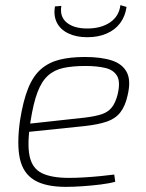

<svg xmlns="http://www.w3.org/2000/svg" viewBox="-20 -716 569 748"><path d="M311 -494Q374 -494 415.5 -480.5Q457 -467 474 -434.5Q491 -402 477 -344Q468 -303 449 -278.5Q430 -254 397 -242.5Q364 -231 311 -225L70 -200L75 -232L312 -258Q353 -263 377.5 -271.5Q402 -280 416 -298Q430 -316 438 -347Q450 -397 436 -420.5Q422 -444 389.5 -451.5Q357 -459 313 -459Q264 -459 228 -451.5Q192 -444 167 -421.5Q142 -399 126 -356.5Q110 -314 99 -244Q85 -155 95.5 -107Q106 -59 144 -41Q182 -23 248 -23Q277 -23 309.5 -25Q342 -27 372 -30Q402 -33 425 -36L429 -8Q409 -2 374 2.5Q339 7 302 9.5Q265 12 237 12Q157 12 113.5 -14.5Q70 -41 57.5 -97.5Q45 -154 58 -247Q70 -323 89.5 -371.5Q109 -420 139.5 -446.5Q170 -473 212 -483.5Q254 -494 311 -494ZM449 -696 473 -689Q468 -653 448.5 -626.5Q429 -600 396 -585.5Q363 -571 320 -571Q277 -571 246 -586Q215 -601 201.5 -628Q188 -655 194 -691L219 -693Q212 -651 240 -628Q268 -605 320 -605Q374 -605 409 -629Q444 -653 449 -696Z"/></svg>

Font: Exo 2 ExtraLight
Style: Italic
Weight: 250
Italic angle: -8°
Designer: Natanael Gama
Foundry: Natanael Gama
Version: Version 2.010